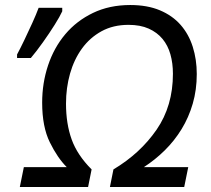

<svg xmlns="http://www.w3.org/2000/svg" viewBox="-20 -745 841 765"><path d="M48 -514V-528Q61 -552 77 -585.5Q93 -619 108.5 -653Q124 -687 134 -714H228V-700Q219 -680 198 -646.5Q177 -613 151 -576.5Q125 -540 103 -514ZM75 -79H246Q209 -116 178.5 -178Q148 -240 148 -336Q148 -414 171.5 -484.5Q195 -555 240 -608.5Q285 -662 350.5 -693.5Q416 -725 499 -725Q567 -725 617 -704Q667 -683 699.5 -646Q732 -609 748 -558.5Q764 -508 764 -450Q764 -387 748 -332Q732 -277 703.5 -230.5Q675 -184 636.5 -146Q598 -108 553 -79H730L714 0H418L432 -70Q539 -134 604 -228.5Q669 -323 669 -451Q669 -493 659 -528.5Q649 -564 627.5 -590Q606 -616 572.5 -631Q539 -646 492 -646Q431 -646 384.5 -620.5Q338 -595 306.5 -551.5Q275 -508 259 -451.5Q243 -395 243 -332Q243 -252 265.5 -189.5Q288 -127 345 -70L331 0H59Z"/></svg>

Font: BC Sans
Style: Italic
Weight: 400
Italic angle: -12°
Designer: Monotype Design Team
Designer: Province of B.C.
Foundry: Monotype Imaging Inc.
Version: Version 2.000;GOOG;noto-source:20170915:90ef993387c0